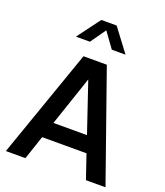

<svg xmlns="http://www.w3.org/2000/svg" viewBox="-176 -1120 1060 1237"><g transform="rotate(20 354.0 -502.0)"><path d="M13 0 274 -745H434L696 0H562L506 -164H202L147 0ZM239 -275H469L354 -615ZM302 -1004H407L525 -847H431L355 -952L281 -847H185Z"/></g></svg>

Font: Plus Jakarta Display Medium
Style: Regular
Weight: 500
Designer: Gumpita Rahayu
Foundry: Tokotype Studio
Version: Version 1.000